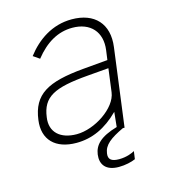

<svg xmlns="http://www.w3.org/2000/svg" viewBox="-104 -609 749 853"><g transform="rotate(-15 270.0 -182.0)"><path d="M399 0H407L454 -358C468 -463 409 -526 304 -526C214 -526 144 -477 95 -413L124 -393C174 -456 231 -489 297 -489C380 -489 428 -436 417 -354L411 -310L297 -300C131 -285 61 -247 46 -132C34 -44 87 10 184 10C256 10 320 -19 381 -80L374 -12C295 11 267 42 261 84C255 129 278 162 338 162C368 162 397 155 415 147L420 111C410 117 383 129 348 129C311 129 298 116 302 90C307 52 338 29 399 0ZM195 -27C120 -27 75 -67 85 -134C97 -225 151 -253 310 -266L406 -274L392 -167C383 -96 277 -27 195 -27Z"/></g></svg>

Font: United Sans Thin
Style: Italic
Weight: 100
Italic angle: -8°
Designer: Pablo Impallari, Rodrigo Fuenzalida (Modified by Dan O. Williams)
Version: Version 1.000;PS 001.000;hotconv 1.0.88;makeotf.lib2.5.64775